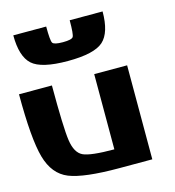

<svg xmlns="http://www.w3.org/2000/svg" viewBox="-140 -1117 1123 1233"><g transform="rotate(-15 422.0 -500.0)"><path d="M500 -625H718.8V0H500Q265.6 0 168 -39.1Q70.3 -78.1 35.2 -203.1Q0 -328.1 0 -625H218.8Q218.8 -343.8 231.4 -257.8Q244.1 -171.9 293 -148.4Q341.8 -125 500 -125ZM62.5 -1000H281.2Q281.2 -906.2 291 -890.6Q300.8 -875 359.4 -875Q418 -875 427.7 -890.6Q437.5 -906.2 437.5 -1000H656.2Q656.2 -859.4 595.7 -804.7Q535.2 -750 359.4 -750Q183.6 -750 123 -804.7Q62.5 -859.4 62.5 -1000Z"/></g></svg>

Font: CraftyPE
Style: Regular
Weight: 400
Designer: Erek Butcher
Foundry: Haunted Coop
Version: Version 0.018;April 4, 2024;FontCreator 15.0.0.2962 64-bit